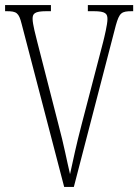

<svg xmlns="http://www.w3.org/2000/svg" viewBox="-20 -734 543 754"><path d="M65 -640 232 0H270L435 -635C449 -684 457 -690 498 -690H503V-714H325V-690H348C395 -690 402 -680 402 -659C402 -638 390 -589 385 -569L301 -247C278 -159 269 -113 255 -50C241 -109 232 -161 209 -247L126 -571C121 -591 108 -639 108 -660C108 -680 115 -690 162 -690H180V-714H0V-690H6C45 -690 54 -684 65 -640Z"/></svg>

Font: Noto Serif Lao ExtraCondensed ExtraLight
Style: Regular
Weight: 200
Width: 2
Designer: Monotype Design Team
Foundry: Monotype Imaging Inc.
Version: Version 2.003